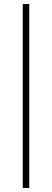

<svg xmlns="http://www.w3.org/2000/svg" viewBox="-20 -795 256 945"><path d="M92 130V-775H124V130Z"/></svg>

Font: Raleway ExtraLight
Style: Regular
Weight: 200
Designer: Matt McInerney, Pablo Impallari, Rodrigo Fuenzalida
Foundry: Matt McInerney, Pablo Impallari, Rodrigo Fuenzalida
Version: Version 4.026